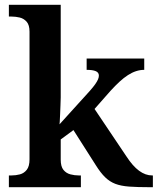

<svg xmlns="http://www.w3.org/2000/svg" viewBox="-20 -780 657 800"><path d="M17 0V-49H28Q46 -49 63 -53.5Q80 -58 91.5 -72.5Q103 -87 103 -116V-648Q103 -676 91 -689.5Q79 -703 62 -707Q45 -711 28 -711H17V-760H233V-374Q233 -361 232 -342Q231 -323 230.5 -304.5Q230 -286 229 -274Q228 -262 228 -262L354 -401Q369 -418 377 -429.5Q385 -441 388.5 -449.5Q392 -458 392 -465Q392 -478 379 -483.5Q366 -489 341 -489V-536H581V-489Q564 -489 547 -483.5Q530 -478 513 -467Q496 -456 478 -439.5Q460 -423 440 -401L374 -326L507 -128Q533 -88 559.5 -68.5Q586 -49 614 -49H617V0H603Q553 0 518.5 -2.5Q484 -5 460.5 -14Q437 -23 418 -41.5Q399 -60 379 -92L286 -238L233 -199V-115Q233 -86 244.5 -72Q256 -58 273.5 -53.5Q291 -49 308 -49H317V0Z"/></svg>

Font: Noto Serif Armenian SemiBold
Style: Regular
Weight: 600
Version: Version 2.007